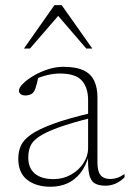

<svg xmlns="http://www.w3.org/2000/svg" viewBox="-20 -700 494 730"><path d="M333.5 -272V-253.5Q251 -233 201.8 -215Q152.5 -197 127.8 -180Q103 -163 95.2 -143.8Q87.5 -124.5 87.5 -101Q87.5 -61 112.5 -40Q137.5 -19 183.5 -19Q220 -19 250 -36Q280 -53 297.5 -80Q315 -107 315 -136.5V-318.5Q315 -367.5 290.8 -394Q266.5 -420.5 207.5 -420.5Q184.5 -420.5 158.8 -414.2Q133 -408 98 -392.5L126 -408Q123 -393.5 120 -381.8Q117 -370 114 -361.8Q111 -353.5 106.5 -348.5Q101.5 -342.5 93.2 -339.8Q85 -337 76.5 -337Q65 -337 58.5 -342.2Q52 -347.5 52 -355Q52 -366.5 67.5 -382Q83 -397.5 108 -412.2Q133 -427 162.5 -436.5Q192 -446 220 -446Q270 -446 298.2 -432.2Q326.5 -418.5 338.5 -392.2Q350.5 -366 350.5 -330.5V-83.5Q350.5 -59.5 356 -45.5Q361.5 -31.5 372.5 -25.5Q383.5 -19.5 399.5 -19.5Q412.5 -19.5 425 -23.5Q437.5 -27.5 453.5 -38.5V-25.5Q435.5 -8.5 417.8 -1.2Q400 6 381 6Q355 6 339.8 -3.2Q324.5 -12.5 319 -37.8Q313.5 -63 315 -111L318.5 -111.5Q307 -69 285.8 -42.2Q264.5 -15.5 236 -2.8Q207.5 10 172 10Q117 10 83.2 -16.5Q49.5 -43 49.5 -97Q49.5 -123 59 -145.2Q68.5 -167.5 97.2 -188Q126 -208.5 182.5 -229.2Q239 -250 333.5 -272ZM71 -515.5 187 -680.5H214.5L331 -515.5H308L190.5 -652H212L94 -515.5Z"/></svg>

Font: Newsreader 16pt 16pt ExtraLight
Style: Regular
Weight: 250
Version: Version 1.003